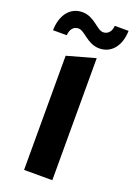

<svg xmlns="http://www.w3.org/2000/svg" viewBox="-197 -971 722 1035"><g transform="rotate(20 164.0 -453.5)"><path d="M239 -754C309 -754 354 -811 356 -897H277C275 -864 256 -843 229 -843C193 -843 158 -907 89 -907C19 -907 -26 -850 -28 -761H51C53 -797 72 -817 99 -817C135 -817 170 -754 239 -754ZM83 0H245V-700L83 -655Z"/></g></svg>

Font: Talent SemiBold
Style: Bold
Weight: 700
Designer: Mike Powis
Version: Version 1.001;hotconv 1.0.109;makeotfexe 2.5.65596